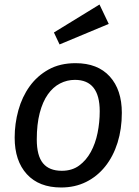

<svg xmlns="http://www.w3.org/2000/svg" viewBox="-20 -819 615 851"><path d="M254 -62Q299 -62 330.5 -85Q362 -108 382.5 -145.5Q403 -183 412.5 -230Q422 -277 422 -326Q422 -465 312 -465Q277 -465 246 -449Q215 -433 192 -400.5Q169 -368 156 -318Q143 -268 143 -201Q143 -129 170.5 -95.5Q198 -62 254 -62ZM45 -209Q45 -271 61.5 -330.5Q78 -390 111.5 -436.5Q145 -483 195.5 -511Q246 -539 315 -539Q413 -539 466.5 -480Q520 -421 520 -319Q520 -247 501 -186.5Q482 -126 446.5 -81.5Q411 -37 361.5 -12.5Q312 12 251 12Q153 12 99 -47Q45 -106 45 -209ZM219 -675 421 -799 462 -713 244 -622Z"/></svg>

Font: Yekcdsyqcyvpieeyorgstswgcgt
Style: Regular
Weight: 400
Italic angle: -8°
Designer: Carrois Corporate & Edenspiekermann
Foundry: Carrois Corporate GbR & Edenspiekermann AG
Version: Version 2.001